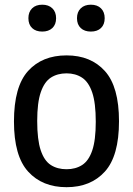

<svg xmlns="http://www.w3.org/2000/svg" viewBox="-20 -788 566 818"><path d="M263.5 9.5Q160.5 9.5 100 -56.8Q39.5 -123 39.5 -270.5Q39.5 -419 99.5 -485.5Q159.5 -552 263.5 -552Q367 -552 427 -485.2Q487 -418.5 487 -271.5Q487 -123.5 426.8 -57Q366.5 9.5 263.5 9.5ZM263.5 -67Q302 -67 330 -85Q358 -103 373 -147Q388 -191 388 -269.5Q388 -349.5 372.8 -394.2Q357.5 -439 329.5 -457.2Q301.5 -475.5 263.5 -475.5Q225 -475.5 197 -457.5Q169 -439.5 153.8 -395.2Q138.5 -351 138.5 -272.5Q138.5 -192.5 153.5 -147.8Q168.5 -103 196.5 -85Q224.5 -67 263.5 -67ZM367 -653.5Q340 -653.5 324 -668.5Q308 -683.5 308 -710.5Q308 -737 324 -752.5Q340 -768 367 -768Q394.5 -768 410.2 -752.5Q426 -737 426 -710.5Q426 -683.5 410.2 -668.5Q394.5 -653.5 367 -653.5ZM160 -653.5Q132.5 -653.5 116.8 -668.5Q101 -683.5 101 -710.5Q101 -737 116.8 -752.5Q132.5 -768 160 -768Q187 -768 203 -752.5Q219 -737 219 -710.5Q219 -683.5 203 -668.5Q187 -653.5 160 -653.5Z"/></svg>

Font: Encode Sans Semi Condensed Medium
Style: Regular
Weight: 500
Width: 4
Designer: Multiple Designers
Foundry: Impallari Type
Version: Version 3.000; ttfautohint (v1.8.3) -l 8 -r 50 -G 200 -x 14 